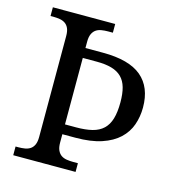

<svg xmlns="http://www.w3.org/2000/svg" viewBox="-107 -804 817 895"><g transform="rotate(15 302.0 -357.0)"><path d="M38.1 0V-42H50.8Q67.9 -42 82.8 -44.4Q97.7 -46.9 108.9 -54.4Q120.1 -62 126.5 -76.2Q132.8 -90.3 132.8 -113.8V-600.1Q132.8 -623.5 126.5 -637.7Q120.1 -651.9 108.9 -659.4Q97.7 -667 82.8 -669.4Q67.9 -671.9 50.8 -671.9H38.1V-713.9H338.9V-671.9H315.9Q299.3 -671.9 284.2 -669.4Q269 -667 258.1 -659.4Q247.1 -651.9 240.5 -637.7Q233.9 -623.5 233.9 -600.1V-569.8H318.8Q444.8 -569.8 504.9 -519.3Q564.9 -468.8 564.9 -371.1Q564.9 -326.7 551 -287.1Q537.1 -247.6 505.4 -217.8Q473.6 -188 422.4 -170.9Q371.1 -153.8 296.9 -153.8H233.9V-113.8Q233.9 -90.3 240.5 -76.2Q247.1 -62 258.1 -54.4Q269 -46.9 284.2 -44.4Q299.3 -42 315.9 -42H338.9V0ZM233.9 -201.2H287.1Q332.5 -201.2 364.7 -209.2Q397 -217.3 417.5 -236.6Q438 -255.9 447.5 -287.8Q457 -319.8 457 -367.2Q457 -409.2 448.7 -438.5Q440.4 -467.8 421.9 -486.3Q403.3 -504.9 373.8 -513.4Q344.2 -522 301.8 -522H233.9Z"/></g></svg>

Font: Noto Serif
Style: Regular
Weight: 400
Designer: Monotype Design team
Foundry: Monotype Imaging Inc.
Version: Version 1.02